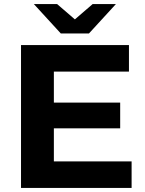

<svg xmlns="http://www.w3.org/2000/svg" viewBox="-20 -921 711 941"><path d="M83 0V-700H612V-570H244V-418H569V-292H244V-130H625V0ZM278 -757 146 -901H260L347 -826L434 -901H548L416 -757Z"/></svg>

Font: Montserrat
Style: Bold
Weight: 700
Designer: Julieta Ulanovsky
Foundry: Julieta Ulanovsky
Version: Version 9.000; ttfautohint (v1.8.4.7-5d5b)